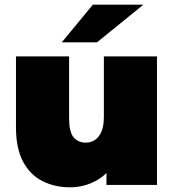

<svg xmlns="http://www.w3.org/2000/svg" viewBox="-20 -787 738 817"><path d="M278 10Q213 10 160.5 -16.5Q108 -43 78 -99.5Q48 -156 48 -245V-547H274V-284Q274 -226 293 -203Q312 -180 345 -180Q365 -180 382.5 -190.5Q400 -201 411 -225.5Q422 -250 422 -290V-547H648V0H433V-51Q415 -33 394 -21Q340 10 278 10ZM243 -607 375 -767H590L393 -607Z"/></svg>

Font: Montserrat Thin Black
Style: Regular
Weight: 900
Version: Version 9.000